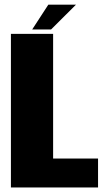

<svg xmlns="http://www.w3.org/2000/svg" viewBox="-20 -824 475 844"><path d="M28 0V-675H213.5V-127H411V0ZM121.5 -694.5 192.5 -803.5H314L204.5 -694.5Z"/></svg>

Font: Anybody ExtraBold
Style: Regular
Weight: 800
Designer: Tyler Finck
Foundry: Etcetera Type Company
Version: Version 1.010; ttfautohint (v1.8.3) -l 8 -r 50 -G 200 -x 14 